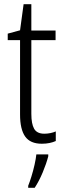

<svg xmlns="http://www.w3.org/2000/svg" viewBox="-20 -678 306 919"><path d="M192 -38Q207 -38 221.5 -41Q236 -44 247 -49V-3Q234 3 217 6.5Q200 10 180 10Q125 10 100.5 -24.5Q76 -59 76 -130V-486H17V-517L76 -533L93 -658H130V-532H246V-486H130V-133Q130 -85 143.5 -61.5Q157 -38 192 -38ZM211 70Q202 105 184.5 147Q167 189 146 221H115V211Q122 194 130.5 166.5Q139 139 145.5 110Q152 81 154 61H211Z"/></svg>

Font: Noto Sans Gujarati UI Condensed Light
Style: Regular
Weight: 300
Width: 3
Designer: Jelle Bosma - Monotype Design Team, Universal Thirst
Foundry: Monotype Imaging Inc.
Version: Version 2.106; ttfautohint (v1.8.4.7-5d5b)